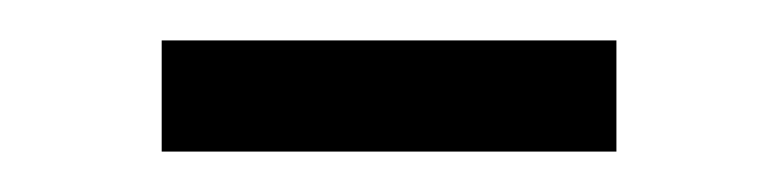

<svg xmlns="http://www.w3.org/2000/svg" viewBox="-20 -318 385 95"><path d="M285 -243H60V-298H285Z"/></svg>

Font: Hind Jalandhar Light
Style: Regular
Weight: 300
Designer: Namrata Goyal
Foundry: Indian Type Foundry
Version: Version 0.702;PS 1.0;hotconv 1.0.81;makeotf.lib2.5.63406